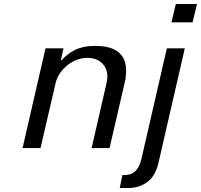

<svg xmlns="http://www.w3.org/2000/svg" viewBox="-20 -742 1007 962"><path d="M208 -500H298L284 -436Q299 -452 315 -465.5Q331 -479 351 -489.5Q371 -500 397 -506Q423 -512 458 -512Q612 -512 612 -387Q612 -375 610.5 -360.5Q609 -346 605 -329L529 0H439L515 -331Q518 -345 518 -358Q518 -399 491 -425.5Q464 -452 418 -452Q391 -452 365.5 -442.5Q340 -433 318 -415.5Q296 -398 280 -374.5Q264 -351 258 -323L183 0H93ZM861 -722H967L945 -630H839ZM593 135H605Q625 135 639.5 128Q654 121 664 109Q674 97 680.5 80.5Q687 64 691 44L816 -500H906L774 74Q759 140 718 170Q677 200 624 200H580Z"/></svg>

Font: Perun
Style: Italic
Weight: 400
Italic angle: -12°
Foundry: Copyright (c) Stefan Peev, Context Ltd, 2016
Version: Version 1.027